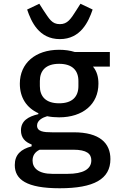

<svg xmlns="http://www.w3.org/2000/svg" viewBox="-20 -794 640 1026"><path d="M299 212C482 212 570 163 570 56C570 -29 513 -87 374 -87H258C213 -87 178 -91 178 -123C178 -151 208 -166 232 -173C252 -169 273 -167 296 -167C423 -167 506 -237 506 -347C506 -382 498 -413 477 -438H567V-516H380C355 -524 327 -528 296 -528C169 -528 86 -456 86 -347C86 -272 122 -218 185 -189V-184C130 -171 92 -148 92 -97C92 -58 114 -35 149 -22V-12C92 3 59 32 59 88C59 165 121 212 299 212ZM296 -242C225 -242 193 -278 193 -334V-361C193 -417 225 -453 296 -453C367 -453 399 -417 399 -361V-334C399 -278 367 -242 296 -242ZM468 63C468 110 424 135 341 135H260C184 135 154 103 154 64C154 37 167 18 192 6H371C444 6 468 28 468 63ZM300 -585C411 -585 453 -678 475 -743L410 -774L389 -741C358 -692 341 -665 300 -665C257 -665 244 -692 211 -741L190 -774L125 -743C147 -678 188 -585 300 -585Z"/></svg>

Font: IBM Mono Medium
Style: Regular
Weight: 500
Monospace: yes
Designer: Mike Abbink, Paul van der Laan, Pieter van Rosmalen
Foundry: Bold Monday
Version: Version 2.3